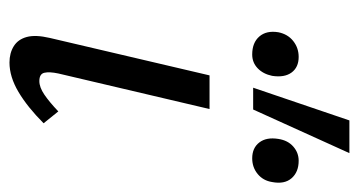

<svg xmlns="http://www.w3.org/2000/svg" viewBox="-196 -555 757 405"><g transform="rotate(90 182.5 -352.5)"><path d="M112 6Q92 6 77.5 -3Q63 -12 58 -30.5Q53 -49 60 -79L139 -416H210L135 -97Q131 -78 133.5 -67.5Q136 -57 151 -57Q164 -57 179.5 -67.5Q195 -78 215 -97L240 -66Q206 -32 174 -13Q142 6 112 6ZM165 -508 234 -711H303L211 -508ZM95 -506Q70 -506 57 -521Q44 -536 48 -561Q52 -581 66.5 -592.5Q81 -604 100 -604Q122 -604 133 -589Q144 -574 140 -548Q136 -529 124 -517.5Q112 -506 95 -506ZM314 -506Q292 -506 280.5 -521Q269 -536 273 -561Q276 -581 289 -592.5Q302 -604 319 -604Q343 -604 356 -589Q369 -574 364 -548Q361 -529 347 -517.5Q333 -506 314 -506Z"/></g></svg>

Font: Ysabeau Office Medium
Style: Italic
Weight: 500
Italic angle: -12°
Designer: Christian Thalmann (Catharsis Fonts)
Version: Version 2.001;gftools[0.9.30]; featfreeze: tnum,lnum,ss02